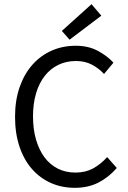

<svg xmlns="http://www.w3.org/2000/svg" viewBox="-20 -887 611 919"><path d="M338 12Q276 12 224 -11Q172 -34 133.5 -77.5Q95 -121 73.5 -184.5Q52 -248 52 -328Q52 -407 74 -470Q96 -533 135 -577Q174 -621 227 -644.5Q280 -668 343 -668Q403 -668 448.5 -643.5Q494 -619 523 -587L478 -533Q452 -561 419 -578Q386 -595 344 -595Q297 -595 259 -576.5Q221 -558 194 -523.5Q167 -489 152.5 -440Q138 -391 138 -330Q138 -268 152.5 -218.5Q167 -169 193 -134Q219 -99 256.5 -80Q294 -61 341 -61Q389 -61 425 -80.5Q461 -100 493 -135L539 -83Q500 -38 451 -13Q402 12 338 12ZM313 -697 276 -739 418 -867 465 -812Z"/></svg>

Font: Pinyin1712
Style: Regular
Weight: 400
Version: Version 1